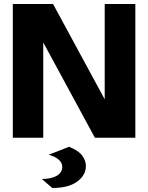

<svg xmlns="http://www.w3.org/2000/svg" viewBox="-20 -688 740 959"><path d="M44 0V-668H245L503 -192V-668H656V0H454L196 -476V0ZM241 251 189 206Q236 206 263.5 190Q291 174 291 145Q291 124 271.5 108Q252 92 223 85L325 45Q372 64 390.5 89Q409 114 409 141Q409 187 365.5 219Q322 251 241 251Z"/></svg>

Font: Atkinson Hyperlegible
Style: Bold
Weight: 700
Designer: Elliott Scott, Megan Eiswerth, Linus Boman, Theodore Petrosky
Foundry: Braille Institute
Version: Version 1.006; ttfautohint (v1.8.3)